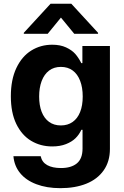

<svg xmlns="http://www.w3.org/2000/svg" viewBox="-20 -770 648 1000"><path d="M49.9 43.5H191.9Q198.5 74.7 225.9 90Q253.2 105.2 297.7 105.2Q350.9 105.2 380.4 80.9Q409.9 56.5 409.9 3.7V-93.8H403.6Q392.2 -68.7 373.2 -50.1Q354.3 -31.5 323.6 -19.4Q292.9 -7.3 252.1 -7.3Q191 -7.3 142.2 -36.5Q93.4 -65.8 64.9 -124.4Q36.5 -183.1 36.5 -268.6Q36.5 -355.3 65.3 -415.9Q94.1 -476.5 142.9 -506.8Q191.6 -537.1 252 -537.1Q293.9 -537.1 324.1 -523.1Q354.3 -509 371.6 -489.6Q388.8 -470.1 403.4 -441.3H409.1V-530.3H552.5V5.8Q552.5 71.2 519.9 117.4Q487.4 163.5 429.3 186.8Q371.2 210 294.4 210Q223.2 210 169.2 189.4Q115.1 168.9 84.7 131.4Q54.2 94 49.9 43.5ZM410.8 -267.3Q410.8 -314.4 397.3 -349.3Q383.9 -384.2 358.5 -402.9Q333.1 -421.6 297 -421.6Q260.9 -421.6 235.5 -402.3Q210.2 -382.9 197 -348.1Q183.9 -313.2 183.9 -267.3Q183.9 -221.1 197 -187.4Q210.2 -153.7 235.5 -135.2Q260.9 -116.7 297 -116.7Q332.7 -116.7 358.3 -134.8Q383.9 -152.8 397.3 -186.6Q410.8 -220.3 410.8 -267.3ZM297.4 -678.4 228.3 -593.8H104V-599.1L243.2 -750.4H351.5L490.7 -599.1V-593.8H366.9Z"/></svg>

Font: WEMIX Pretendard Variable
Style: Regular
Weight: 400
Designer: Base glyphs from Inter by Rasmus Andersson; Hangeul glyphs from Noto Sans CJK(Source Han Sans) by Jang Soo-young and Kan
Foundry: Kil Hyung-jin
Version: Version 1.000;Glyphs 3.2 (3208)